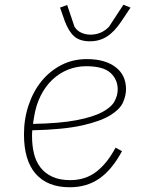

<svg xmlns="http://www.w3.org/2000/svg" viewBox="-20 -777 640 809"><path d="M274 12Q180 12 130.5 -44.5Q81 -101 81 -211Q81 -276 100.5 -334Q120 -392 155 -435Q190 -478 238.5 -503Q287 -528 346 -528Q422 -528 466.5 -494.5Q511 -461 511 -401Q511 -375 498.5 -346Q486 -317 445 -291.5Q404 -266 326 -248.5Q248 -231 116 -228Q115 -220 115 -212Q115 -204 115 -202Q115 -164 123 -130.5Q131 -97 150 -72Q169 -47 200 -32.5Q231 -18 276 -18Q340 -18 386 -53.5Q432 -89 467 -155L494 -140Q452 -62 399 -25Q346 12 274 12ZM343 -498Q303 -498 266.5 -483.5Q230 -469 200.5 -441Q171 -413 151 -373Q131 -333 123 -281L119 -255Q232 -257 302 -270.5Q372 -284 410.5 -304.5Q449 -325 462.5 -350Q476 -375 476 -400Q476 -442 445.5 -470Q415 -498 343 -498ZM359 -603Q316 -603 292.5 -624Q269 -645 253 -688L233 -745L263 -756L294 -664Q305 -647 323 -639Q341 -631 361 -631Q407 -631 439 -664L500 -757L530 -745L492 -688Q462 -643 430.5 -623Q399 -603 359 -603Z"/></svg>

Font: IBM Plex Mono ExtraLight
Style: Italic
Weight: 200
Italic angle: -9°
Monospace: yes
Designer: Mike Abbink, Paul van der Laan, Pieter van Rosmalen
Foundry: Bold Monday
Version: Version 2.3